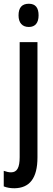

<svg xmlns="http://www.w3.org/2000/svg" viewBox="-41 -765 284 1025"><path d="M58 -683C58 -643 78 -621 113 -621C147 -621 165 -643 165 -683C165 -723 149 -745 113 -745C76 -745 58 -724 58 -683ZM36 240C116 239 159 188 159 75V-540H64V74C64 130 50 155 18 155C6 155 -7 152 -21 147V230C-4 237 15 240 36 240Z"/></svg>

Font: Noto Sans Sinhala UI ExtraCondensed Medium
Style: Regular
Weight: 500
Width: 2
Designer: Jelle Bosma - Monotype Design Team
Foundry: Monotype Imaging Inc.
Version: Version 2.006